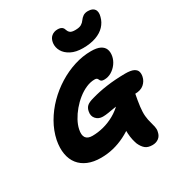

<svg xmlns="http://www.w3.org/2000/svg" viewBox="-245 -1135 1316 1414"><g transform="rotate(-30 412.5 -428.5)"><path d="M636 118Q597 118 575.5 100Q554 82 539 48Q532 28 527 6Q522 -16 520 -47Q518 -78 520 -124L564 -100Q516 -64 467 -39.5Q418 -15 366.5 -2.5Q315 10 261 10Q198 10 151.5 -9.5Q105 -29 76.5 -65Q48 -101 39 -152.5Q30 -204 42 -267Q57 -339 95 -405Q133 -471 187.5 -526Q242 -581 308 -622Q374 -663 445.5 -685.5Q517 -708 587 -708Q637 -708 664.5 -694Q692 -680 701.5 -655.5Q711 -631 705 -598Q699 -566 679 -538.5Q659 -511 630.5 -494Q602 -477 569 -477Q555 -477 548 -480.5Q541 -484 537.5 -490Q534 -496 531.5 -501.5Q529 -507 523.5 -510.5Q518 -514 506 -514Q471 -514 434 -498Q397 -482 362.5 -454.5Q328 -427 299.5 -393Q271 -359 251.5 -323Q232 -287 225 -254Q215 -208 230.5 -185Q246 -162 286 -162Q333 -162 381.5 -174.5Q430 -187 475.5 -212.5Q521 -238 559 -277Q585 -303 611.5 -312.5Q638 -322 672 -322Q699 -322 710 -314.5Q721 -307 717 -289Q703 -218 697.5 -172.5Q692 -127 695 -94.5Q698 -62 708 -28Q715 -4 717.5 9.5Q720 23 720 32.5Q720 42 717 54Q711 85 689 101.5Q667 118 636 118ZM424 -246Q388 -246 366 -270.5Q344 -295 352 -333Q357 -359 373.5 -374Q390 -389 431 -400Q493 -418 564 -428Q635 -438 722 -439Q771 -439 794 -427.5Q817 -416 822.5 -397Q828 -378 823 -355Q816 -321 788.5 -297Q761 -273 711 -273Q650 -273 604.5 -269Q559 -265 526.5 -259.5Q494 -254 469.5 -250Q445 -246 424 -246ZM550 -756Q490 -756 449.5 -777Q409 -798 390.5 -830.5Q372 -863 376 -899Q381 -935 402.5 -952.5Q424 -970 454 -970Q477 -970 489.5 -961.5Q502 -953 506 -937Q511 -921 523 -910.5Q535 -900 566 -900Q601 -900 618.5 -910.5Q636 -921 646 -936Q658 -953 674 -964Q690 -975 715 -975Q756 -975 771 -952Q786 -929 775 -891Q765 -851 736.5 -820.5Q708 -790 661 -773Q614 -756 550 -756Z"/></g></svg>

Font: Shantell Sans ExtraBold
Style: Italic
Weight: 800
Italic angle: -11°
Designer: Stephen Nixon, Anya Danilova, Shantell Martin
Foundry: Arrow Type
Version: Version 1.011;[c5ecc13dd]